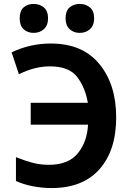

<svg xmlns="http://www.w3.org/2000/svg" viewBox="-20 -945 640 975"><path d="M458 -852Q458 -889 437 -907Q416 -925 385 -925Q354 -925 333.5 -907.5Q313 -890 313 -852Q313 -816 333.5 -797Q354 -778 385 -778Q416 -778 437 -797Q458 -816 458 -852ZM224 -852Q224 -889 203 -907Q182 -925 151 -925Q120 -925 100 -907.5Q80 -890 80 -852Q80 -815 100 -796.5Q120 -778 151 -778Q182 -778 203 -797Q224 -816 224 -852ZM242 10Q400 10 485 -85.5Q570 -181 570 -349Q570 -516 484.5 -620Q399 -724 238 -724Q132 -724 39 -679L76 -568Q156 -608 233 -608Q331 -608 372 -554Q413 -500 426 -423H136V-312H427Q423 -226 375.5 -167Q328 -108 227 -108Q183 -108 141.5 -119.5Q100 -131 61 -147V-26Q100 -8 147.5 1Q195 10 242 10Z"/></svg>

Font: Noto Sans Mono UI
Style: Bold
Weight: 700
Designer: Monotype Design team
Foundry: Monotype Imaging Inc.
Version: 1.000